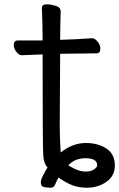

<svg xmlns="http://www.w3.org/2000/svg" viewBox="-20 -671 554 893"><path d="M214.8 202.1Q204.1 202.1 187 199.5Q169.9 196.8 169.9 178.2Q169.9 166 177.5 150.4Q185.1 134.8 192.9 121.1L201.2 107.9Q184.1 90.8 181.2 53Q178.2 15.1 178.2 -418Q164.1 -418 81.1 -414.1Q68.8 -414.1 56.4 -429.4Q43.9 -444.8 43.9 -461.9Q43.9 -482.9 63 -482.9H178.2Q178.2 -556.2 174.8 -634.8Q174.8 -650.9 198.2 -650.9Q215.8 -650.9 239 -644Q262.2 -637.2 262.2 -617.2Q259.8 -547.9 259.8 -485.8Q335 -487.8 408.2 -493.2Q420.9 -493.2 433.8 -477.5Q446.8 -461.9 446.8 -444.8Q446.8 -422.9 428.2 -422.9Q381.8 -422.9 259.8 -420.9L257.8 -91.8Q257.8 -28.8 262.2 38.1Q317.9 -5.9 378.9 -5.9Q436 -5.9 475.1 20Q514.2 45.9 514.2 99.1Q514.2 147 475.1 174.6Q436 202.1 383.8 202.1Q349.1 202.1 319.6 191.7Q290 181.2 252 154.8Q241.2 173.8 236.1 188Q231 202.1 214.8 202.1ZM378.9 127Q403.8 127 418 116.5Q432.1 106 432.1 98.1Q432.1 64.9 377 64.9Q329.1 64.9 297.9 97.2Q300.8 101.1 326.9 114Q353 127 378.9 127Z"/></svg>

Font: LXGW WenKai Mono GB Screen
Style: Regular
Weight: 400
Monospace: yes
Designer: LXGW / Fontworks Inc.
Foundry: LXGW / Fontworks Inc.
Version: Version 1.510;January 18,2025